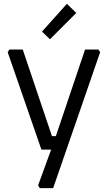

<svg xmlns="http://www.w3.org/2000/svg" viewBox="-20 -777 560 997"><path d="M19.9 -505.9 29 -519.9H98.1L249.8 -70.1H270L421.7 -519.9H490.8L500 -505.9L256 200H186.9L177.7 186L245.4 0H195.1ZM198.1 -612.8 327.3 -757.2 376.1 -709.9 239.5 -573Z"/></svg>

Font: Oxanium ExtraLight
Style: Regular
Weight: 200
Designer: Severin Meyer
Version: Version 2.000